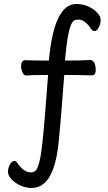

<svg xmlns="http://www.w3.org/2000/svg" viewBox="-20 -752 540 963"><path d="M138.2 190.9Q109.9 190.9 82.5 178.5Q55.2 166 37.6 147Q20 127.9 20 108.9Q20 91.8 29.5 73.5Q39.1 55.2 52.2 55.2Q60.1 55.2 65.9 64Q99.1 112.8 133.8 112.8Q148.9 112.8 158.2 104Q180.2 84 192.9 -38.1Q203.1 -129.9 221.2 -376Q130.9 -376 112.8 -373Q99.1 -373 92.5 -388.9Q85.9 -404.8 85.9 -418.9Q85.9 -450.2 107.9 -450.2Q138.2 -448.2 225.1 -448.2Q251 -731.9 361.8 -731.9Q396 -731.9 423.1 -719.5Q450.2 -707 467.5 -688.5Q484.9 -669.9 484.9 -651.9Q484.9 -633.8 475.3 -615Q465.8 -596.2 453.1 -596.2Q445.8 -596.2 439 -604Q407.2 -653.8 373 -653.8Q359.9 -653.8 351.1 -648.9Q320.8 -629.9 306.2 -448.2Q388.2 -448.2 430.2 -451.2Q460 -451.2 460 -398.9Q460 -374 439 -374Q367.2 -376 302.2 -376Q285.2 -142.1 272.9 -28.8Q249 190.9 138.2 190.9Z"/></svg>

Font: LXGW WenKai GB Screen
Style: Regular
Weight: 400
Designer: LXGW / Fontworks Inc.
Foundry: LXGW / Fontworks Inc.
Version: Version 1.321;February 19, 2024;FontCreator 14.0.0.2901 64-b